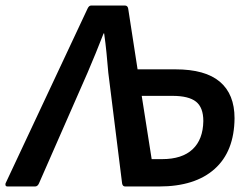

<svg xmlns="http://www.w3.org/2000/svg" viewBox="-48 -675 895 695"><path d="M-21 0Q-26 0 -27.5 -3Q-29 -6 -28 -11L269 -644Q274 -655 282 -655H404Q414 -655 416 -644L450 -424H587Q695 -424 748 -379Q801 -334 801 -247Q800 -127 729 -63.5Q658 0 528 0H405Q396 0 394 -11L344 -412Q341 -448 337.5 -483.5Q334 -519 329 -554H327Q313 -518 298.5 -482.5Q284 -447 269 -412L93 -11Q88 0 79 0ZM501 -99H539Q611 -99 649 -134.5Q687 -170 688 -237Q688 -286 661.5 -307Q635 -328 576 -328H465Z"/></svg>

Font: Sofia Sans Semi Condensed
Style: Bold Italic
Weight: 700
Italic angle: -9°
Version: Version 4.100